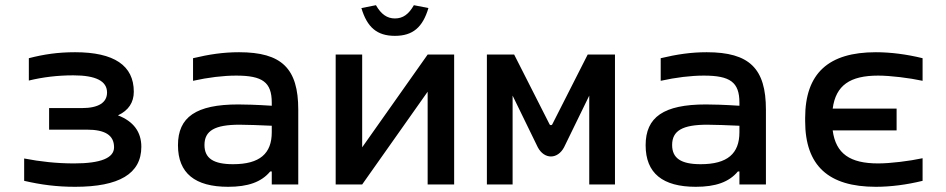

<svg xmlns="http://www.w3.org/2000/svg" viewBox="-20 -710 3640 739"><path d="M295 -294H169V-211H314C384 -211 419 -190 419 -143C419 -102 368 -81 265 -81C198 -81 135 -88 73 -100V-14C138 1 198 9 269 9C438 9 524 -41 524 -145C524 -202 494 -243 434 -266C475 -285 495 -316 495 -357C495 -458 419 -509 269 -509C203 -509 149 -501 91 -486V-400C145 -413 201 -420 262 -420C349 -420 392 -398 392 -354C392 -315 359 -294 295 -294Z M900 -509C840 -509 786 -501 723 -486V-399C782 -412 839 -419 889 -419C990 -419 1026 -394 1026 -315V-303C965 -307 921 -308 897 -308C734 -308 665 -259 665 -151C665 -43 731 9 858 9C934 9 986 -9 1020 -50H1026V0H1128V-288C1128 -446 1065 -509 900 -509ZM767 -152C767 -207 807 -230 902 -230C931 -230 981 -228 1026 -226V-201C1026 -119 980 -78 877 -78C801 -78 767 -101 767 -152Z M1272 0H1374L1626 -357V0H1728V-500H1626L1374 -143V-500H1272ZM1371 -679 1427 -690C1447 -655 1470 -639 1500 -639C1531 -639 1553 -655 1573 -690L1629 -679C1607 -605 1569 -572 1500 -572C1431 -572 1393 -605 1371 -679Z M1854 -500V0H1953V-342L2050 -143C2075 -96 2126 -96 2151 -143L2248 -342V0H2347V-500H2242L2106 -232C2104 -227 2097 -227 2095 -232L1959 -500Z M2700 -509C2640 -509 2586 -501 2523 -486V-399C2582 -412 2639 -419 2689 -419C2790 -419 2826 -394 2826 -315V-303C2765 -307 2721 -308 2697 -308C2534 -308 2465 -259 2465 -151C2465 -43 2531 9 2658 9C2734 9 2786 -9 2820 -50H2826V0H2928V-288C2928 -446 2865 -509 2700 -509ZM2567 -152C2567 -207 2607 -230 2702 -230C2731 -230 2781 -228 2826 -226V-201C2826 -119 2780 -78 2677 -78C2601 -78 2567 -101 2567 -152Z M3079 -256V-244C3079 -72 3169 9 3351 9C3408 9 3470 1 3531 -14V-101C3480 -90 3407 -81 3360 -81C3252 -81 3197 -118 3185 -208H3431V-292H3185C3197 -382 3252 -419 3360 -419C3407 -419 3480 -410 3531 -399V-486C3470 -501 3408 -509 3351 -509C3169 -509 3079 -428 3079 -256Z"/></svg>

Font: LT Wave Mono Medium
Style: Regular
Weight: 500
Designer: Daniel Lyons
Version: Version 2.5 (Glyphs App)